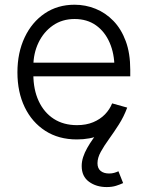

<svg xmlns="http://www.w3.org/2000/svg" viewBox="-20 -570 614 801"><path d="M300.8 11.7Q224.6 11.7 168.9 -24.2Q113.3 -60.1 83 -123Q52.7 -186 52.7 -268.1Q52.7 -350.1 82.8 -413.8Q112.8 -477.5 166.5 -513.9Q220.2 -550.3 291 -550.3Q336.9 -550.3 378.7 -533.4Q420.4 -516.6 453.1 -482.9Q485.8 -449.2 504.6 -398.4Q523.4 -347.7 523.4 -279.3V-251.5H95.2V-308.6H487.8L457.5 -287.6Q457.5 -345.7 437.5 -391.8Q417.5 -438 380.4 -464.4Q343.3 -490.7 291 -490.7Q239.7 -490.7 200.9 -463.9Q162.1 -437 140.6 -392.1Q119.1 -347.2 119.1 -293V-260.3Q119.1 -196.3 141.4 -148.4Q163.6 -100.6 204.3 -74.2Q245.1 -47.9 301.3 -47.9Q339.4 -47.9 368.7 -60.1Q397.9 -72.3 418 -93Q438 -113.8 447.8 -138.7L510.7 -121.1Q498.5 -85 470 -54.9Q441.4 -24.9 398.7 -6.6Q356 11.7 300.8 11.7ZM424.8 210.4Q381.8 210.4 351.3 188.2Q320.8 166 320.8 122.6Q320.8 104 326.9 85.2Q333 66.4 343.8 47.4Q354.5 28.3 368.4 8.8Q382.3 -10.7 397.5 -30.8L510.7 -121.1Q496.6 -83 475.8 -50.5Q455.1 -18.1 434.6 10.3Q414.1 38.6 400.4 63.5Q386.7 88.4 386.7 110.8Q386.7 132.3 399.9 143.1Q413.1 153.8 435.1 153.8Q446.8 153.8 456.3 151.1Q465.8 148.4 474.1 144.5L493.7 193.8Q481 199.7 464.1 205.1Q447.3 210.4 424.8 210.4Z"/></svg>

Font: Inter 16pt Light
Style: Regular
Weight: 300
Version: Version 4.001;git-66647c0bb